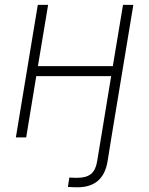

<svg xmlns="http://www.w3.org/2000/svg" viewBox="-20 -566 615 791"><path d="M298.8 205.6Q289.1 205.6 278.1 205.1Q267.1 204.6 259.8 204.1L265.6 165.5Q273.9 166 283 166.3Q292 166.5 298.3 166.5Q335.4 166.5 354.7 150.9Q374 135.3 379.9 100.1L396.5 0L438 -252.4H129.4L87.9 0H45.4L135.7 -545.9H178.2L136.2 -293.5H444.8L486.8 -545.9H529.3L439 0L422.9 100.1Q404.8 205.6 298.8 205.6Z"/></svg>

Font: Inter Extra Light
Style: Italic
Weight: 200
Italic angle: -9.39999°
Designer: Rasmus Andersson
Foundry: rsms
Version: Version 4.000;git-3c8e0fc